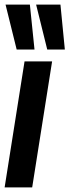

<svg xmlns="http://www.w3.org/2000/svg" viewBox="-36 -809 300 829"><path d="M103 0H-16L70 -544H189ZM36 -595 -12 -789H93L113 -595ZM168 -595 120 -789H225L244 -595Z"/></svg>

Font: Georama ExtraCondensed
Style: Bold Italic
Weight: 700
Width: 2
Italic angle: -9°
Designer: Jean-Baptiste Levee
Foundry: Production Type
Version: Version 1.000